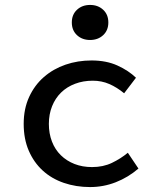

<svg xmlns="http://www.w3.org/2000/svg" viewBox="-20 -746 640 778"><path d="M345 12Q288 12 238.5 -5Q189 -22 153 -55Q117 -88 96.5 -135.5Q76 -183 76 -244Q76 -305 98 -353Q120 -401 158 -434Q196 -467 245.5 -484Q295 -501 351 -501Q411 -501 456 -480.5Q501 -460 531 -431L483 -368Q454 -392 423 -405.5Q392 -419 356 -419Q317 -419 284 -406.5Q251 -394 227.5 -371Q204 -348 191 -315.5Q178 -283 178 -244Q178 -205 190.5 -172.5Q203 -140 226.5 -117Q250 -94 282 -81.5Q314 -69 353 -69Q398 -69 433.5 -86Q469 -103 498 -127L541 -63Q499 -27 449 -7.5Q399 12 345 12ZM345 -584Q313 -584 292 -603.5Q271 -623 271 -655Q271 -687 292 -706.5Q313 -726 345 -726Q377 -726 398 -706.5Q419 -687 419 -655Q419 -623 398 -603.5Q377 -584 345 -584Z"/></svg>

Font: Source Code Pro Medium
Style: Regular
Weight: 500
Monospace: yes
Designer: Paul D. Hunt, Teo Tuominen
Foundry: Adobe Systems Incorporated
Version: Version 2.030;PS 1.000;hotconv 16.6.51;makeotf.lib2.5.65220